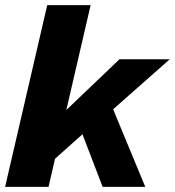

<svg xmlns="http://www.w3.org/2000/svg" viewBox="-20 -732 685 752"><path d="M645 -500 362 -250 342 -241 165 -83 180 -244 448 -500ZM335 -712 170 0H0L165 -712ZM404 -350 549 0H382L285 -253Z"/></svg>

Font: Kantumruy Pro
Style: Bold Italic
Weight: 700
Italic angle: -13°
Version: Version 1.002